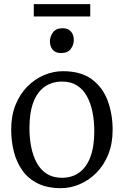

<svg xmlns="http://www.w3.org/2000/svg" viewBox="-20 -922 614 952"><path d="M35.5 -280.5Q35.5 -349 57.2 -402.5Q79 -456 115.8 -493Q152.5 -530 198.2 -549.5Q244 -569 292 -569Q381 -569 435.2 -529Q489.5 -489 514 -422.5Q538.5 -356 538.5 -278Q538.5 -210 516.8 -156.2Q495 -102.5 458 -65.2Q421 -28 375.2 -8.5Q329.5 11 282 11Q215 11 167.8 -12.2Q120.5 -35.5 91.5 -76Q62.5 -116.5 49 -169Q35.5 -221.5 35.5 -280.5ZM287 -40.5Q337 -40.5 373 -66.5Q409 -92.5 428.2 -144Q447.5 -195.5 447.5 -271.5Q447.5 -321 438.8 -365.5Q430 -410 411.2 -444.2Q392.5 -478.5 362.2 -498Q332 -517.5 288 -517.5Q237 -517.5 200.8 -491.5Q164.5 -465.5 145.2 -414.2Q126 -363 126 -286.5Q126 -236.5 135 -192Q144 -147.5 163 -113.2Q182 -79 212.8 -59.8Q243.5 -40.5 287 -40.5ZM282.5 -659Q255.5 -659 241.5 -675.2Q227.5 -691.5 227.5 -716.5Q227.5 -741 242.8 -761.5Q258 -782 289.5 -782H290.5Q318 -782 332 -765.5Q346 -749 346 -724.5Q346 -699.5 330.8 -679.2Q315.5 -659 283.5 -659ZM427.5 -901.5V-840.5H147.5V-901.5Z"/></svg>

Font: Merriweather 20pt Light
Style: Regular
Weight: 300
Version: Version 2.100